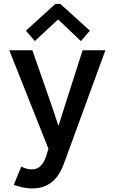

<svg xmlns="http://www.w3.org/2000/svg" viewBox="-20 -788 602 1020"><path d="M149.4 212.9Q123 212.9 95.7 206.5Q68.4 200.2 53.2 193.8L93.3 96.7Q105.5 103.5 119.9 107.7Q134.3 111.8 146.5 111.8Q173.3 111.8 189.5 98.9Q205.6 85.9 213.9 68.6Q222.2 51.3 226.1 39.1L250 -39.6L246.1 24.4L29.3 -521H151.9L258.3 -216.3L289.1 -123H292L321.3 -216.3L418.9 -521H540L325.2 65.9Q318.4 85.9 306.9 111.1Q295.4 136.2 275.9 159.4Q256.3 182.6 225.8 197.8Q195.3 212.9 149.4 212.9ZM165 -569.8 117.7 -625 274.4 -767.6H300.3L457.5 -625L409.7 -569.8L290.5 -683.1H286.6Z"/></svg>

Font: Reddit Mono SemiBold
Style: Regular
Weight: 600
Monospace: yes
Designer: Stephen Hutchings
Foundry: Reddit
Version: Version 1.014